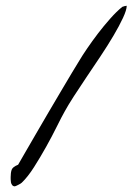

<svg xmlns="http://www.w3.org/2000/svg" viewBox="-20 -657 483 677"><path d="M17.6 -33.2Q17.6 -47.9 21 -58.1Q24.4 -68.4 43.9 -76.2Q51.8 -89.8 68.4 -118.7Q85 -147.5 106 -183.6Q127 -219.7 150.4 -259.8Q173.8 -299.8 195.3 -335.9Q216.8 -372.1 233.9 -400.9Q251 -429.7 259.8 -443.4Q269.5 -460 287.1 -485.8Q304.7 -511.7 325.2 -538.6Q345.7 -565.4 368.2 -590.8Q390.6 -616.2 411.1 -632.8Q413.1 -633.8 418.9 -635.3Q424.8 -636.7 426.8 -636.7Q426.8 -622.1 413.6 -593.8Q400.4 -565.4 379.9 -530.8Q359.4 -496.1 334 -458Q308.6 -419.9 284.2 -383.8Q259.8 -347.7 239.7 -316.4Q219.7 -285.2 209 -265.6Q197.3 -245.1 180.2 -210.4Q163.1 -175.8 142.6 -139.2Q122.1 -102.5 100.1 -67.9Q78.1 -33.2 56.6 -12.7Q53.7 -9.8 43.9 -4.9Q34.2 0 32.2 0Q26.4 0 22.9 -4.4Q19.5 -8.8 18.6 -14.2Q17.6 -19.5 17.6 -24.9Q17.6 -30.3 17.6 -33.2Z"/></svg>

Font: La Belle Aurore
Style: Regular
Weight: 400
Version: Version 1.001 2001